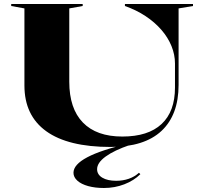

<svg xmlns="http://www.w3.org/2000/svg" viewBox="-20 -728 1008 959"><path d="M532 6Q320 6 211 -72.5Q102 -151 102 -301V-686L36 -698V-708H393V-698L326 -686V-320Q326 -186 394 -116Q462 -46 591 -46Q720 -46 787 -108.5Q854 -171 854 -291V-411Q854 -455 836.5 -498Q819 -541 786 -579Q753 -617 707 -647.5Q661 -678 604 -698V-708H944V-698L872 -686V-304Q872 -154 786.5 -74Q701 6 532 6ZM629 -4Q550 23 507.5 54Q465 85 465 117Q465 144 491 159.5Q517 175 560 175Q594 175 623 165Q652 155 674 135L681 142Q649 174 601 192.5Q553 211 499 211Q455 211 420.5 201.5Q386 192 366.5 174.5Q347 157 347 135Q347 94 416 57.5Q485 21 620 -10Z"/></svg>

Font: Kalnia SemiExpanded Medium
Style: Regular
Weight: 500
Width: 6
Designer: Frida Medrano
Foundry: Frida Medrano
Version: Version 1.105